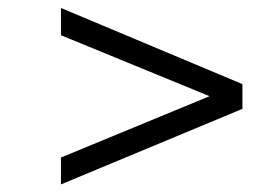

<svg xmlns="http://www.w3.org/2000/svg" viewBox="-20 -590 672 493"><path d="M136.5 -116.5V-185.5L518 -343L136.5 -499.5V-569.5L602.5 -374V-310.5Z"/></svg>

Font: Overpass Light
Style: Italic
Weight: 300
Italic angle: -10°
Designer: Delve Withrington, Dave Bailey, Thomas Jockin
Foundry: Delve Fonts LLC
Version: Version 4.000; ttfautohint (v1.8.3)